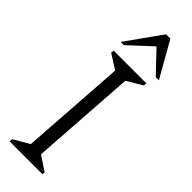

<svg xmlns="http://www.w3.org/2000/svg" viewBox="-277 -840 853 853"><g transform="rotate(45 149.0 -414.0)"><path d="M21 0 22 -15 96 -58 130 -554 61 -598 63 -612H269L266 -597L194 -554L160 -58L228 -13L227 0ZM57 -661 176 -828H203L298 -661H278L184 -760L77 -661Z"/></g></svg>

Font: Ancizar Serif Light
Style: Italic
Weight: 300
Italic angle: -4°
Designer: Cesar Puertas, Viviana Monsalve, Julian Moncada, Julian Prieto, Jose Castro, Felipe Aragon, Mariel Hernandez, Sara Alarc
Version: Version 8.100